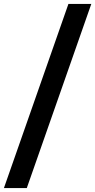

<svg xmlns="http://www.w3.org/2000/svg" viewBox="-51 -862 487 982"><path d="M-31 100 299 -842H416L86 100Z"/></svg>

Font: Belfius21
Style: Bold
Weight: 700
Designer: Montserrat's base design by Julieta Ulanovsky, modified by Coast SPRL for Belfius Bank NV.
Foundry: Montserrat's base design by Julieta Ulanovsky, modified by Coast SPRL for Belfius Bank NV.
Version: Version 2.000;FEAKit 1.0